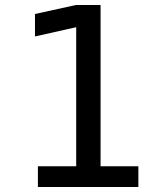

<svg xmlns="http://www.w3.org/2000/svg" viewBox="-20 -749 642 769"><path d="M131.8 0H534.2V-83H382.8V-729H284.2L120.1 -692.9V-603L285.2 -640.1V-83H131.8Z"/></svg>

Font: Hack
Style: Regular
Weight: 400
Monospace: yes
Designer: Christopher Simpkins
Foundry: Christopher Simpkins
Version: Version 2.010